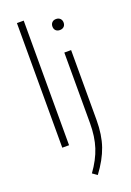

<svg xmlns="http://www.w3.org/2000/svg" viewBox="-190 -874 801 1170"><g transform="rotate(-20 210.0 -289.0)"><path d="M83 0V-808H127V0ZM199 209Q249 140 271 72.2Q293 4.5 293 -83.5V-540.5H337V-87Q337 8.5 311.8 81.5Q286.5 154.5 229.5 230.5ZM279 -714Q279 -730 288.8 -740Q298.5 -750 315 -750Q331.5 -750 341.5 -740Q351.5 -730 351.5 -714Q351.5 -697.5 341.5 -688Q331.5 -678.5 315 -678.5Q298.5 -678.5 288.8 -688Q279 -697.5 279 -714Z"/></g></svg>

Font: Encode Sans ExtraLight
Style: Regular
Weight: 275
Designer: Multiple Designers
Foundry: Impallari Type
Version: Version 2.000